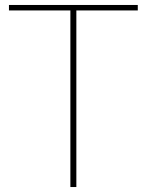

<svg xmlns="http://www.w3.org/2000/svg" viewBox="-20 -752 590 772"><path d="M263 -710H16V-732H534V-710H287V0H263Z"/></svg>

Font: Exo Thin
Style: Regular
Weight: 250
Designer: Natanael Gama
Foundry: Natanael Gama
Version: Version 1.500; ttfautohint (v1.6)